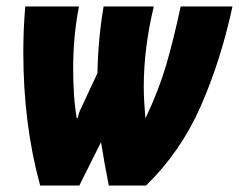

<svg xmlns="http://www.w3.org/2000/svg" viewBox="-20 -573 738 593"><path d="M104 0H225L292 -134Q302 -71 316 0H431Q538 -104 600 -245Q662 -386 698 -553H538Q516 -450 493.5 -373Q471 -296 430 -209H429Q427 -233 425.5 -257Q424 -281 424 -305Q424 -424 455 -553H300Q283 -454 281 -347L243 -266Q237 -252 230 -238Q223 -224 220 -208H217Q211 -243 208.5 -281.5Q206 -320 206 -360Q206 -464 224 -553H58Q52 -484 52 -411Q52 -190 104 0Z"/></svg>

Font: Noto Sans Display Condensed Black
Style: Italic
Weight: 900
Width: 3
Italic angle: -192°
Designer: Monotype Design Team
Foundry: Monotype Imaging Inc.
Version: Version 1.900